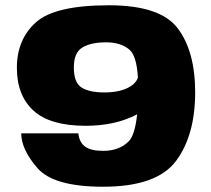

<svg xmlns="http://www.w3.org/2000/svg" viewBox="-20 -701 799 728"><path d="M371 7Q183 7 121.8 -63.8Q60.5 -134.5 60.5 -195.5H277Q280.5 -162 302.2 -145.5Q324 -129 371 -129Q432 -129 468 -165Q491.5 -188.5 500 -267.5Q417.5 -224 305 -224Q170 -224 107 -281.5Q44 -339 44 -444Q44 -551.5 116 -616.2Q188 -681 393 -681Q588 -681 654 -593.5Q720 -506 720 -351Q720 -187.5 647 -90.2Q574 7 371 7ZM503 -406.5Q498 -489.5 471 -512.5Q438.5 -540.5 382 -540.5Q325 -540.5 292.5 -521Q260 -501.5 260 -445.5Q260 -387 289.8 -368.8Q319.5 -350.5 375.5 -350.5Q430.5 -350.5 466 -368.5Q494.5 -383 503 -406.5Z"/></svg>

Font: Anybody ExtraExpanded ExtraBold
Style: Regular
Weight: 800
Width: 8
Designer: Tyler Finck
Foundry: Etcetera Type Company
Version: Version 1.010; ttfautohint (v1.8.3) -l 8 -r 50 -G 200 -x 14 